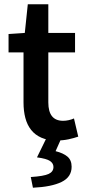

<svg xmlns="http://www.w3.org/2000/svg" viewBox="-20 -645 401 898"><path d="M246 12Q203 12 173.5 -1Q144 -14 125.5 -37.5Q107 -61 98.5 -93.5Q90 -126 90 -166V-400H20V-486L96 -491L110 -625H206V-491H331V-400H206V-166Q206 -80 275 -80Q288 -80 301.5 -83Q315 -86 326 -91L346 -6Q326 1 300.5 6.5Q275 12 246 12ZM134 233 124 183Q185 179 207.5 168.5Q230 158 230 136Q230 119 214 108Q198 97 153 91L199 -3H269L240 62Q276 71 295.5 87.5Q315 104 315 135Q315 183 268 206Q221 229 134 233Z"/></svg>

Font: CV Source Sans Light
Style: Bold
Weight: 600
Designer: Paul D. Hunt
Foundry: Adobe Systems Incorporated
Version: Version 3.001